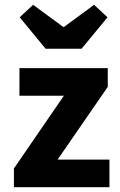

<svg xmlns="http://www.w3.org/2000/svg" viewBox="-20 -780 500 800"><path d="M62 -708 170 -577H320L428 -708L372 -760L247 -668H243L118 -760ZM38 -78V0H436V-115H220L429 -418V-496H61V-381H246Z"/></svg>

Font: Cambridge Sans Bold
Style: Regular
Weight: 700
Version: Version 2.020;PS 002.020;hotconv 1.0.88;makeotf.lib2.5.64775